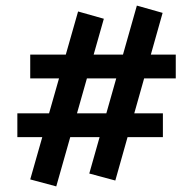

<svg xmlns="http://www.w3.org/2000/svg" viewBox="-20 -604 691 686"><path d="M392 41 299 16 469 -584 561 -558ZM42 -114V-199H562V-114ZM181 62 88 37 259 -563 351 -537ZM88 -324V-409H608V-324Z"/></svg>

Font: Ysabeau Office
Style: Bold
Weight: 700
Designer: Christian Thalmann (Catharsis Fonts)
Version: Version 2.001;gftools[0.9.30]; featfreeze: tnum,lnum,ss02